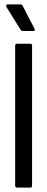

<svg xmlns="http://www.w3.org/2000/svg" viewBox="-20 -854 215 874"><path d="M57 0Q49 0 49 -10V-645Q49 -655 57 -655H119Q126 -655 126 -645V-10Q126 0 119 0ZM86 -713Q76 -713 73 -720L10 -821Q7 -827 8.5 -830.5Q10 -834 14 -834H73Q78 -834 80 -832Q82 -830 84 -826L137 -723Q139 -719 138 -716Q137 -713 133 -713Z"/></svg>

Font: Sofia Sans Extra Condensed Medium
Style: Regular
Weight: 500
Version: Version 4.100